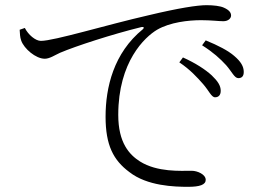

<svg xmlns="http://www.w3.org/2000/svg" viewBox="-20 -721 1040 742"><path d="M765 -396C787 -371 797 -345 811 -345C825 -345 833 -354 833 -370C833 -390 822 -407 798 -430C774 -452 736 -477 687 -499L673 -480C715 -452 743 -421 765 -396ZM854 -469C876 -444 886 -419 901 -419C915 -419 922 -427 922 -443C922 -464 911 -483 885 -505C862 -525 824 -545 775 -565L761 -546C805 -518 830 -495 854 -469ZM76 -613C89 -587 117 -563 138 -563C189 -563 392 -625 554 -662C671 -690 743 -701 778 -701C804 -701 832 -698 846 -691C866 -682 873 -672 873 -661C873 -650 862 -639 843 -639C825 -639 796 -643 757 -643C708 -643 637 -635 587 -606C540 -578 437 -483 437 -277C437 -169 480 -123 521 -97C588 -55 678 -61 721 -61C743 -61 775 -47 775 -26C775 -7 752 1 707 1C654 1 549 -2 480 -56C418 -102 388 -160 388 -270C388 -383 419 -516 532 -608C538 -613 537 -619 525 -616C415 -589 273 -543 212 -517C192 -508 172 -494 153 -494C118 -494 73 -533 62 -564C57 -578 57 -591 56 -606Z"/></svg>

Font: Noto Serif CJK KR Light
Style: Regular
Weight: 300
Designer: Ryoko NISHIZUKA 西塚涼子 (kana & ideographs); Frank Grießhammer (Latin, Greek & Cyrillic); Wenlong ZHANG 张文龙 (bopomofo); San
Foundry: Adobe
Version: Version 2.001;hotconv 1.1.0;makeotfexe 2.6.0